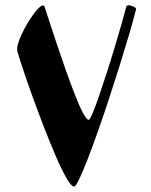

<svg xmlns="http://www.w3.org/2000/svg" viewBox="-20 -685 568 721"><path d="M490.7 -648.9Q481.4 -612.3 465.8 -558.8Q450.2 -505.4 430.7 -442.9Q411.1 -380.4 389.9 -315.9Q368.7 -251.5 347.9 -192.4Q327.1 -133.3 308.8 -86.4Q290.5 -39.6 277.3 -12Q264.2 15.6 258.3 15.6Q248 15.6 230 -15.6Q211.9 -46.9 189.9 -97.7Q168 -148.4 145 -207.8Q122.1 -267.1 101.3 -324.7Q80.6 -382.3 65.7 -427.2Q50.8 -472.2 44.9 -493.2Q42.5 -505.9 50.3 -528.8Q58.1 -551.8 72 -577.6Q85.9 -603.5 101.1 -625.2Q116.2 -647 128.9 -658Q141.6 -668.9 146.5 -662.1Q152.3 -644 164.8 -606Q177.2 -567.9 193.4 -519.5Q209.5 -471.2 227.1 -421.6Q244.6 -372.1 261.2 -329.6Q277.8 -287.1 291.5 -261Q305.2 -234.9 313 -234.9Q316.9 -234.9 326.9 -257.8Q336.9 -280.8 350.1 -319.1Q363.3 -357.4 378.4 -404.1Q393.6 -450.7 408 -498.5Q422.4 -546.4 434.6 -588.6Q446.8 -630.9 454.1 -659.7Q455.6 -666 465.1 -665Q474.6 -664.1 483.4 -659.2Q492.2 -654.3 490.7 -648.9Z"/></svg>

Font: Awami Nastaliq
Style: Bold
Weight: 700
Designer: Peter Martin, SIL International
Foundry: SIL International
Version: Version 3.100